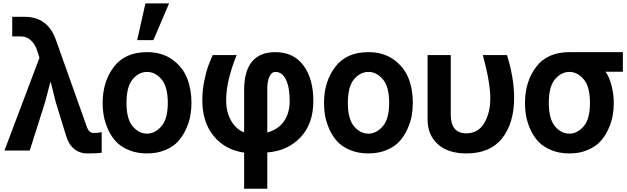

<svg xmlns="http://www.w3.org/2000/svg" viewBox="-20 -907 3780 1157"><path d="M6.8 0 217.8 -558.6 206.1 -595.7Q194.3 -636.7 168 -662.1Q141.6 -687.5 107.4 -687.5H53.7V-805.7H127.9Q267.6 -805.7 316.4 -668L502.9 -143.6Q515.6 -105.5 544.9 -105.5Q566.4 -105.5 592.8 -110.4V13.7Q558.6 17.6 508.8 17.6Q409.2 17.6 377 -92.8L316.4 -290L286.1 -411.1H283.2Q279.3 -396.5 268.1 -354Q256.8 -311.5 251 -289.1L159.2 0Z M742.2 -287.1Q742.2 -189.5 779.8 -145.5Q817.4 -101.6 866.2 -101.6Q914.1 -101.6 952.6 -146Q991.2 -190.4 991.2 -287.1Q991.2 -384.8 953.1 -429.2Q915 -473.6 866.2 -473.6Q817.4 -473.6 779.8 -429.7Q742.2 -385.7 742.2 -287.1ZM598.6 -287.1Q598.6 -415 666 -503.9Q733.4 -592.8 866.2 -592.8Q956.1 -592.8 1018.6 -547.9Q1081.1 -502.9 1107.4 -436Q1133.8 -369.1 1133.8 -287.1Q1133.8 -248 1127 -209.5Q1120.1 -170.9 1101.1 -128.9Q1082 -86.9 1053.2 -55.2Q1024.4 -23.4 976.1 -2.9Q927.7 17.6 866.2 17.6Q805.7 17.6 757.8 -2Q710 -21.5 680.7 -52.2Q651.4 -83 632.3 -124.5Q613.3 -166 606 -205.6Q598.6 -245.1 598.6 -287.1ZM806.6 -665 856.4 -886.7H999L904.3 -665Z M1199.2 -302.7Q1199.2 -362.3 1210.9 -419.4Q1222.7 -476.6 1232.9 -504.4Q1243.2 -532.2 1261.7 -575.2H1406.2Q1342.8 -419.9 1342.8 -302.7Q1342.8 -231.4 1373 -179.2Q1403.3 -127 1451.2 -109.4V-363.3Q1451.2 -592.8 1639.6 -592.8Q1748 -592.8 1808.1 -513.2Q1868.2 -433.6 1868.2 -297.9Q1868.2 -162.1 1791.5 -80.1Q1714.8 2 1590.8 11.7V230.5H1451.2V12.7Q1335.9 -3.9 1267.6 -87.4Q1199.2 -170.9 1199.2 -302.7ZM1590.8 -108.4Q1658.2 -127.9 1691.9 -177.2Q1725.6 -226.6 1725.6 -297.9Q1725.6 -380.9 1703.1 -427.2Q1680.7 -473.6 1639.6 -473.6Q1616.2 -473.6 1603.5 -445.3Q1590.8 -417 1590.8 -375Z M2076.2 -287.1Q2076.2 -189.5 2113.8 -145.5Q2151.4 -101.6 2200.2 -101.6Q2248 -101.6 2286.6 -146Q2325.2 -190.4 2325.2 -287.1Q2325.2 -384.8 2287.1 -429.2Q2249 -473.6 2200.2 -473.6Q2151.4 -473.6 2113.8 -429.7Q2076.2 -385.7 2076.2 -287.1ZM1932.6 -287.1Q1932.6 -415 2000 -503.9Q2067.4 -592.8 2200.2 -592.8Q2290 -592.8 2352.5 -547.9Q2415 -502.9 2441.4 -436Q2467.8 -369.1 2467.8 -287.1Q2467.8 -248 2460.9 -209.5Q2454.1 -170.9 2435.1 -128.9Q2416 -86.9 2387.2 -55.2Q2358.4 -23.4 2310.1 -2.9Q2261.7 17.6 2200.2 17.6Q2139.6 17.6 2091.8 -2Q2043.9 -21.5 2014.6 -52.2Q1985.4 -83 1966.3 -124.5Q1947.3 -166 1939.9 -205.6Q1932.6 -245.1 1932.6 -287.1Z M2556.6 -186.5V-575.2H2696.3V-216.8Q2696.3 -103.5 2790 -103.5Q2861.3 -103.5 2897.9 -165Q2934.6 -226.6 2934.6 -315.4Q2934.6 -409.2 2889.6 -575.2H3035.2Q3078.1 -436.5 3078.1 -317.4Q3078.1 -165 3005.9 -73.7Q2933.6 17.6 2791 17.6Q2679.7 17.6 2618.2 -38.1Q2556.6 -93.8 2556.6 -186.5Z M3143.6 -287.1Q3143.6 -415 3210.9 -503.9Q3278.3 -592.8 3411.1 -592.8H3733.4V-474.6H3628.9Q3650.4 -447.3 3664.6 -393.1Q3678.7 -338.9 3678.7 -287.1Q3678.7 -248 3671.9 -209.5Q3665 -170.9 3646 -128.9Q3627 -86.9 3598.1 -55.2Q3569.3 -23.4 3521 -2.9Q3472.7 17.6 3411.1 17.6Q3350.6 17.6 3302.7 -2Q3254.9 -21.5 3225.6 -52.2Q3196.3 -83 3177.2 -124.5Q3158.2 -166 3150.9 -205.6Q3143.6 -245.1 3143.6 -287.1ZM3287.1 -287.1Q3287.1 -189.5 3324.7 -145.5Q3362.3 -101.6 3411.1 -101.6Q3459 -101.6 3497.1 -145.5Q3535.2 -189.5 3535.2 -287.1Q3535.2 -384.8 3497.6 -429.2Q3460 -473.6 3411.1 -473.6Q3362.3 -473.6 3324.7 -429.7Q3287.1 -385.7 3287.1 -287.1Z"/></svg>

Font: Gothic A1 ExtraBold
Style: Regular
Weight: 800
Designer: HanYang I&C Co.,Ltd.
Foundry: HanYang I&C Co.,Ltd.
Version: Version 2.50